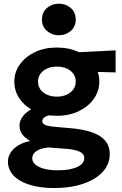

<svg xmlns="http://www.w3.org/2000/svg" viewBox="-20 -772 648 1018"><path d="M268 225Q211.5 225 166.2 215.2Q121 205.5 88.8 187.2Q56.5 169 39.2 143Q22 117 22 85Q22 60 36 37.8Q50 15.5 76.2 -0.8Q102.5 -17 140.5 -24.5Q111.5 -40.5 97.5 -60.8Q83.5 -81 83.5 -106.5Q83.5 -129 97 -149.5Q110.5 -170 134.8 -186Q159 -202 191.8 -211.8Q224.5 -221.5 263 -221.5L291 -164.5Q262 -164.5 242.8 -160.5Q223.5 -156.5 213.8 -148.5Q204 -140.5 204 -130Q204 -116.5 220 -109.5Q236 -102.5 271.5 -99.5L357.5 -92Q420.5 -86.5 466.5 -71Q512.5 -55.5 537.2 -26.8Q562 2 562 47Q562 85 541.2 117.8Q520.5 150.5 481.5 174.5Q442.5 198.5 388.5 211.8Q334.5 225 268 225ZM288 131Q352.5 131 389.8 113Q427 95 427 66.5Q427 44.5 403.8 32.8Q380.5 21 331.5 17L236.5 10Q209.5 12.5 190.2 20.2Q171 28 161 40.2Q151 52.5 151 67.5Q151 86.5 167.8 100.8Q184.5 115 215 123Q245.5 131 288 131ZM281.5 -158Q215.5 -158 164.8 -182Q114 -206 85 -247Q56 -288 56 -339.5Q56 -389.5 85.2 -430.5Q114.5 -471.5 165.5 -495.8Q216.5 -520 281.5 -520Q346 -520 397 -496Q448 -472 477.2 -431.2Q506.5 -390.5 506.5 -339.5Q506.5 -289 477.5 -248Q448.5 -207 397.8 -182.5Q347 -158 281.5 -158ZM281.5 -259.5Q310.5 -259.5 333 -269.8Q355.5 -280 368.5 -298Q381.5 -316 381.5 -339.5Q381.5 -375 353.2 -397Q325 -419 281.5 -419Q252.5 -419 230 -408.8Q207.5 -398.5 194.5 -380.8Q181.5 -363 181.5 -339.5Q181.5 -304 209.8 -281.8Q238 -259.5 281.5 -259.5ZM358.5 -394.5 303.5 -490.5 593 -505V-388ZM292 -585Q255.5 -585 229 -607.8Q202.5 -630.5 202.5 -668.5Q202.5 -707 229 -729.8Q255.5 -752.5 292 -752.5Q328.5 -752.5 355 -729.8Q381.5 -707 381.5 -668.5Q381.5 -630.5 355 -607.8Q328.5 -585 292 -585Z"/></svg>

Font: Geologica Roman SemiBold
Style: Regular
Weight: 600
Designer: Sindre Bremnes, Frode Helland
Foundry: Monokrom Skriftforlag AS
Version: Version 1.010;gftools[0.9.28]